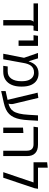

<svg xmlns="http://www.w3.org/2000/svg" viewBox="1202 -2002 836 3279"><g transform="rotate(90 1619.5 -362.0)"><path d="M38.1 -517.2V-593.4H511.2L500.6 -517.2ZM322 0V-444.1Q322 -456 324.8 -470.4Q327.6 -484.8 334.4 -497.8Q341.1 -510.9 352.6 -517.2H425Q417.8 -509.5 415.9 -494.7Q414 -479.9 414 -462.1V0Z M670.8 -261.8V-593.4H762.8V-261.8ZM580.1 -517.2 590.8 -593.4H723.4V-517.2Z M897.2 0 966.4 -354.9 883.9 -593.4H975.9L1025.2 -435.4H1028.1Q1038.5 -467.5 1053.9 -497.6Q1069.4 -527.6 1093.3 -551.2Q1117.2 -574.8 1151.9 -588.8Q1186.5 -602.8 1234 -602.8Q1300.5 -602.8 1350.7 -571.6Q1400.9 -540.4 1429.6 -477.4Q1458.2 -414.5 1458.2 -318.8V-304.5Q1458.2 -212.6 1428.8 -144.1Q1399.2 -75.5 1342.7 -37.8Q1286.1 0 1204.1 0H1103.6L1114.4 -76.1H1199.8Q1280.1 -76.1 1323.2 -138.9Q1366.2 -201.8 1366.2 -304.5V-318.8Q1366.2 -390.5 1346.7 -436.2Q1327.1 -481.9 1293.9 -503.7Q1260.6 -525.5 1218.2 -525.5Q1176 -525.5 1147.2 -510.6Q1118.4 -495.8 1100.3 -470.6Q1082.2 -445.4 1071.7 -414.4Q1061.1 -383.5 1055.8 -352L991.9 0Z M1535.1 35.6 1534.5 -40.5 1736.9 -85.8Q1781.2 -96.8 1816.4 -115.2Q1851.6 -133.8 1877.3 -170.6Q1903 -207.5 1918.8 -271.6Q1934.6 -335.6 1940.2 -437.8L1949.6 -593.4H2041.6L2032.5 -437.6Q2028.5 -355 2016.4 -291.6Q2004.4 -228.2 1982.2 -181.2Q1960.1 -134.2 1926.7 -100.9Q1893.2 -67.6 1846.4 -45.6Q1799.6 -23.5 1738.1 -10ZM1692.5 -42 1562.1 -587 1651.4 -599 1753.6 -172.9Q1758.5 -152.6 1756.9 -130.1Q1755.2 -107.5 1747.8 -85Q1740.4 -62.5 1727.9 -42Z M2553.2 0V-402.1Q2553.2 -460 2525.7 -488.6Q2498.1 -517.2 2442.4 -517.2H2143.1L2153.8 -593.4H2448.9Q2545.8 -593.4 2595.5 -545.8Q2645.2 -498.1 2645.2 -405.1V0ZM2158.8 0V-337.2L2250.8 -344.1V0Z M2842.8 -593.4H3203.8L3194.2 -535.2L3014.6 0H2919.6L3095.1 -517.2H2750.8V-749.4L2842.8 -760Z"/></g></svg>

Font: Noto Sans Hebrew Light
Style: Regular
Weight: 100
Version: Version 3.000